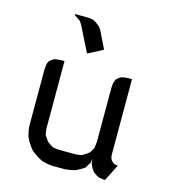

<svg xmlns="http://www.w3.org/2000/svg" viewBox="-94 -680 680 758"><g transform="rotate(15 246.0 -301.0)"><path d="M60.1 -128.9V-359.9L62 -377.9L64 -387.2L67.9 -395L77.1 -402.8L85 -408.2L94.2 -410.2L110.8 -412.1H127.9V-137.2L129.9 -120.1L131.8 -110.8L137.2 -103L146 -89.8L149.9 -85.9L163.1 -77.1L170.9 -71.8L180.2 -69.8L196.8 -67.9H266.1L283.2 -69.8L291 -71.8L299.8 -77.1L313 -85.9L317.9 -89.8L326.2 -103L331.1 -110.8L332 -120.1L334 -137.2V-359.9L335.9 -377.9L338.9 -387.2L342.8 -395L352.1 -402.8L360.8 -408.2L369.1 -410.2L386.2 -412.1H403.8V-103L404.8 -94.2L405.8 -89.8L410.2 -81.1L416 -75.2L424.8 -69.8L429.2 -68.8L438 -67.9L403.8 0L386.2 -2L377 -3.9L369.1 -7.8L356 -17.1L352.1 -21L342.8 -34.2L338.9 -43L335.9 -50.8L334 -67.9L331.1 -50.8L326.2 -43L317.9 -28.8L313 -24.9L299.8 -17.1L283.2 -7.8L256.8 -2L240.2 0H189L170.9 -2L146 -7.8L127.9 -17.1L103 -34.2L94.2 -43L77.1 -67.9L67.9 -85.9L62 -110.8ZM120.1 -598.1V-602.1H170.9L189 -600.1L196.8 -598.1L206.1 -592.8L217.8 -584L223.1 -580.1L231.9 -567.9L266.1 -498V-495.1L206.1 -463.9L153.8 -567.9L146 -580.1L141.1 -584L127.9 -592.8Z"/></g></svg>

Font: Petahja
Style: Regular
Weight: 400
Designer: T. Christopher White
Version: Version 1.1